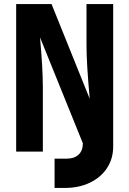

<svg xmlns="http://www.w3.org/2000/svg" viewBox="-20 -750 640 950"><path d="M250 180V35H310Q348 35 369 15Q390 -5 390 -41L178 -565Q192 -410 192 -320V0H60V-730H235L424 -261Q408 -436 408 -526V-730H540V-25Q540 35 509.5 81.5Q479 128 424.5 154Q370 180 300 180Z"/></svg>

Font: JetBrains Mono Extra Bold
Style: Regular
Weight: 800
Monospace: yes
Designer: Philipp Nurullin, Konstantin Bulenkov
Foundry: JetBrains
Version: 2.002